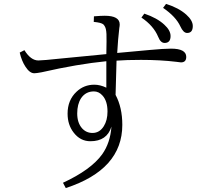

<svg xmlns="http://www.w3.org/2000/svg" viewBox="-20 -891 1040 975"><path d="M712.9 -821.8Q777.8 -799.8 814.5 -765.6Q846.2 -736.8 846.2 -708Q846.2 -672.9 815.9 -672.9Q795.4 -672.9 783.2 -704.1Q759.8 -760.3 698.2 -801.8ZM823.2 -871.1Q886.7 -851.6 925.8 -816.9Q959 -787.1 959 -758.8Q959 -723.6 930.2 -723.6Q911.1 -723.6 896 -756.8Q873.5 -806.2 808.1 -851.1ZM520 -616.2Q521 -633.8 521 -679.2Q522 -725.1 517.6 -742.7Q514.6 -756.8 504.9 -767.1Q494.1 -776.4 456.1 -779.8L457 -808.1Q492.2 -811 511.7 -811Q587.9 -811 587.9 -767.1Q587.9 -758.8 585.9 -749Q579.1 -692.4 575.2 -622.1Q619.6 -626 739.7 -637.2Q813 -644 848.6 -644Q925.8 -644 925.8 -602.1Q925.8 -574.2 898.9 -574.2Q894.5 -574.2 875 -577.1Q794.4 -586.9 695.8 -586.9Q620.1 -586.9 571.8 -583Q569.8 -511.2 566.9 -409.2Q601.1 -345.2 601.1 -256.8Q601.1 -29.8 314 64L299.8 37.1Q441.9 -28.8 498.5 -106.9Q540 -165 545.9 -248Q523.4 -173.8 439 -173.8Q387.7 -173.8 354 -217.8Q323.2 -257.3 323.2 -314Q323.2 -382.8 368.7 -425.3Q406.2 -460.9 459 -460.9Q488.3 -460.9 520 -445.8V-580.1Q375 -565.9 190.9 -523.9Q164.6 -519 153.8 -519Q130.9 -519 109.4 -552.2Q90.3 -580.6 80.1 -624L104 -636.2Q136.2 -584 174.8 -584Q196.8 -584 293 -594.2Q404.8 -604.5 520 -616.2ZM525.9 -324.7Q525.9 -377.9 500.5 -405.8Q481.9 -426.8 457 -426.8Q415 -426.8 391.6 -392.1Q372.1 -361.8 372.1 -314.9Q372.1 -267.6 396.5 -239.7Q418 -215.8 449.7 -215.8Q485.8 -215.8 507.3 -250.5Q525.9 -280.3 525.9 -324.7Z"/></svg>

Font: I.MingCP
Style: Regular
Weight: 400
Designer: I.Font Project
Version: Version 8.000; Sep 06, 2022